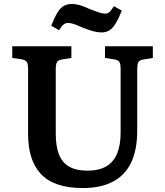

<svg xmlns="http://www.w3.org/2000/svg" viewBox="-20 -937 832 971"><path d="M399 14Q324 14 271 -4.5Q218 -23 185.5 -58.5Q153 -94 137.5 -144.5Q122 -195 122 -260V-588Q122 -614 115.5 -624Q109 -634 89 -637L42 -644V-703H341V-644L292 -636Q274 -633 268 -622.5Q262 -612 262 -586V-262Q262 -198 278 -156.5Q294 -115 329.5 -94.5Q365 -74 422 -74Q481 -74 518 -96Q555 -118 572.5 -161Q590 -204 590 -266V-588Q590 -614 583.5 -624Q577 -634 556 -637L511 -644V-703H753V-644L705 -636Q686 -633 680 -623Q674 -613 674 -584V-277Q674 -179 643 -114.5Q612 -50 550.5 -18Q489 14 399 14ZM494 -773Q473 -773 451.5 -779Q430 -785 401 -796Q382 -805 367.5 -810.5Q353 -816 342.5 -818.5Q332 -821 325 -821Q312 -821 302 -813.5Q292 -806 279 -784L239 -807Q256 -850 271 -874Q286 -898 303.5 -907.5Q321 -917 344 -917Q363 -917 383.5 -911Q404 -905 434 -891Q464 -880 481 -874Q498 -868 511 -868Q524 -868 533 -875.5Q542 -883 556 -906L596 -883Q579 -841 564 -817Q549 -793 532.5 -783Q516 -773 494 -773Z"/></svg>

Font: Literata 18pt SemiBold
Style: Regular
Weight: 600
Designer: Latin by Veronika Burian and Jose Scaglione. Greek by Irene Vlachou. Cyrillic by Vera Evstafieva.
Foundry: TypeTogether
Version: Version 3.103;gftools[0.9.29]